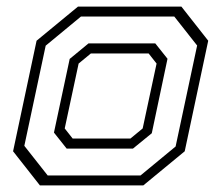

<svg xmlns="http://www.w3.org/2000/svg" viewBox="-20 -560 668 580"><path d="M100.5 0 19.5 -103 90.5 -437 215.5 -540H528L609 -437L538 -103L413 0ZM124 -30H404.5L510.5 -117.5L575.5 -422.5L506.5 -510H224.5L118 -422L53.5 -119.5ZM181.5 -111 143 -159.5 190.5 -382 247.5 -429H449L486 -382.5L438.5 -157.5L381.5 -111ZM199.5 -141.5H374L411 -172L453 -368L429 -398.5H254.5L217.5 -368L175.5 -172Z"/></svg>

Font: Tourney Thin Light
Style: Italic
Weight: 300
Italic angle: -12°
Version: Version 1.015